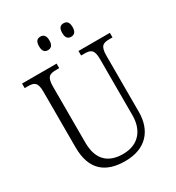

<svg xmlns="http://www.w3.org/2000/svg" viewBox="-213 -1033 1070 1170"><g transform="rotate(-30 322.0 -448.0)"><path d="M415 -811C436 -811 452 -823 452 -858C452 -895 436 -906 415 -906C394 -906 379 -895 379 -858C379 -823 394 -811 415 -811ZM252 -811C273 -811 289 -823 289 -858C289 -895 273 -906 252 -906C231 -906 216 -895 216 -858C216 -823 231 -811 252 -811ZM323 10C469 10 543 -79 543 -208V-603C543 -672 564 -682 610 -682H631V-714H410V-682H433C478 -682 499 -672 499 -605V-209C499 -113 448 -34 332 -34C233 -34 167 -85 167 -210V-603C167 -672 188 -682 234 -682H256V-714H13V-682H34C80 -682 101 -672 101 -606V-215C101 -53 187 10 323 10Z"/></g></svg>

Font: Noto Serif Thai SemiCondensed Light
Style: Regular
Weight: 300
Width: 4
Designer: Monotype Design Team
Foundry: Monotype Imaging Inc.
Version: Version 2.002